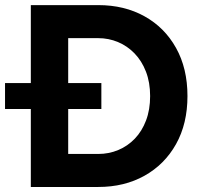

<svg xmlns="http://www.w3.org/2000/svg" viewBox="-20 -743 799 763"><path d="M382.8 -309.8H0Q0 -321 0 -341.2Q0 -361.3 0 -381.5Q0 -401.7 0 -412.9H382.8ZM251 -591.4V-131.2H370.5Q412.8 -131.2 450 -146.8Q487.2 -162.3 515.8 -192Q544.3 -221.7 560.4 -264.4Q576.6 -307 576.6 -361.3Q576.6 -415.6 560 -458.3Q543.5 -501 514.7 -530.7Q486 -560.4 448.8 -575.9Q411.6 -591.4 370.5 -591.4ZM370.5 0H206.4H102.5V-722.7H370.5Q474.4 -722.7 554.3 -678.2Q634.3 -633.8 679.6 -552.5Q725 -471.2 725 -361.3Q725 -251.5 679.6 -170.4Q634.3 -89.4 554.3 -44.7Q474.4 0 370.5 0Z"/></svg>

Font: Giphurs SC
Style: Regular
Weight: 400
Version: Version 0.920